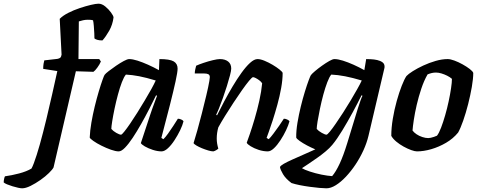

<svg xmlns="http://www.w3.org/2000/svg" viewBox="-192 -820 2601 1040"><path d="M-72.5 200Q-79.5 200 -93.8 197Q-108 194 -124.2 189Q-140.5 184 -153.8 178.5Q-167 173 -172 168Q-172 159.5 -169.5 148.2Q-167 137 -165 135Q-128.5 130 -88.5 119.5Q-48.5 109 -21.5 93Q-15.5 82.5 -8.5 63.5Q-1.5 44.5 6.8 19Q15 -6.5 23.8 -37.8Q32.5 -69 41.5 -104Q50.5 -139 59.5 -176Q77 -250.5 90.8 -310.5Q104.5 -370.5 118.5 -435L42 -447Q42 -462 44 -474.8Q46 -487.5 48 -493L118.5 -501Q129.5 -503 134.5 -507.5Q139.5 -512 141.5 -524L131.5 -718Q148 -735 177.2 -750Q206.5 -765 239.5 -776Q272.5 -787 300.2 -793.5Q328 -800 341.5 -800Q360 -800 378.2 -785Q396.5 -770 409.2 -752.5Q422 -735 423 -726Q418 -686 399.5 -653.5Q381 -621 363 -601Q345 -601 334.2 -604.5Q323.5 -608 319.5 -612Q319.5 -619.5 318.8 -639Q318 -658.5 316.2 -679.2Q314.5 -700 312 -710Q306 -712 298.2 -712.5Q290.5 -713 283.5 -713Q270 -713 257.8 -710.2Q245.5 -707.5 235 -704L233 -500H345.5L354.5 -487Q347.5 -470.5 335.2 -453.8Q323 -437 314 -431L219 -434L98 87Q92.5 98 73.2 117Q54 136 27.2 154.8Q0.5 173.5 -26.2 186.8Q-53 200 -72.5 200Z M451 0Q434.5 0 409 -9Q383.5 -18 357.5 -31Q331.5 -44 313.8 -56.5Q296 -69 294 -75Q295.5 -112 303 -155.8Q310.5 -199.5 321.2 -243.5Q332 -287.5 343 -324.5Q354 -361.5 362.8 -386Q371.5 -410.5 374.5 -414.5Q379.5 -421.5 397.2 -435.2Q415 -449 437 -464Q459 -479 478.5 -489.5Q498 -500 507.5 -500Q526.5 -500 553 -491.5Q579.5 -483 609.8 -469.5Q640 -456 669 -440L671.5 -500Q727.5 -500 748.8 -487.5Q770 -475 770 -448.5Q770 -430 759 -379.5Q748 -329 728.5 -251.8Q709 -174.5 682 -73L693 -66Q704 -76.5 718 -96Q732 -115.5 746.5 -137.8Q761 -160 771.5 -177Q780.5 -177 790.2 -172.5Q800 -168 802 -163Q797 -142 783.8 -114.5Q770.5 -87 753.2 -60.5Q736 -34 717.5 -17Q699 0 683 0Q661 0 635.8 -8.2Q610.5 -16.5 592.2 -27.2Q574 -38 571 -45L622.5 -201Q629 -220 634.5 -235.8Q640 -251.5 646 -267Q652 -282.5 658.5 -301L653.5 -304Q637 -270 616 -229Q595 -188 572 -147.5Q549 -107 526.8 -73.5Q504.5 -40 485 -20Q465.5 0 451 0ZM463.5 -90.5Q468 -90.5 481.2 -107Q494.5 -123.5 513 -150.5Q531.5 -177.5 552 -210.2Q572.5 -243 592.2 -276Q612 -309 627.8 -337.5Q643.5 -366 651.5 -384Q600.5 -399.5 561.8 -407Q523 -414.5 490 -416Q479.5 -404 468.2 -374.8Q457 -345.5 446.8 -307.5Q436.5 -269.5 428.5 -231.2Q420.5 -193 415.8 -163.2Q411 -133.5 411 -121.5Q421 -110 438 -100.2Q455 -90.5 463.5 -90.5Z M963.5 0Q953 0 936 -5Q919 -10 901.5 -17.2Q884 -24.5 871.2 -32.2Q858.5 -40 856.5 -45Q865 -71 876.8 -113.5Q888.5 -156 901.5 -206.2Q914.5 -256.5 925.5 -303.5Q931 -326 935.2 -346.2Q939.5 -366.5 942 -381.5Q944.5 -396.5 944.5 -402Q944.5 -413.5 936.8 -417.8Q929 -422 914 -422H863Q863 -432.5 865.8 -444.8Q868.5 -457 870.5 -464Q885.5 -471 910.8 -479.5Q936 -488 961 -494Q986 -500 999 -500Q1027 -500 1043.8 -486.8Q1060.5 -473.5 1060.5 -448.5Q1060.5 -437.5 1053.8 -411.8Q1047 -386 1037 -353.8Q1027 -321.5 1015.5 -289.5Q1004 -257.5 994 -232.8Q984 -208 979 -199L983.5 -195Q1000.5 -229.5 1022 -270Q1043.5 -310.5 1067.5 -351Q1091.5 -391.5 1115.8 -425.2Q1140 -459 1162.5 -479.5Q1185 -500 1203 -500Q1218.5 -500 1240.5 -491Q1262.5 -482 1284.5 -469Q1306.5 -456 1322 -443.5Q1337.5 -431 1339 -425Q1339 -388 1331 -343.2Q1323 -298.5 1310.5 -253.2Q1298 -208 1285.5 -169.2Q1273 -130.5 1263.5 -104.5Q1254 -78.5 1252 -73L1263.5 -66Q1274 -76 1289 -96Q1304 -116 1319.8 -138.5Q1335.5 -161 1345.5 -177Q1355 -177 1364.5 -172.2Q1374 -167.5 1376 -163Q1370.5 -142 1357.5 -114.5Q1344.5 -87 1327.2 -60.5Q1310 -34 1292 -17Q1274 0 1258.5 0Q1234.5 0 1209.2 -8.2Q1184 -16.5 1165.8 -27.8Q1147.5 -39 1144.5 -47Q1149.5 -60 1161.5 -94.8Q1173.5 -129.5 1187.5 -177Q1201.5 -224.5 1212.8 -275Q1224 -325.5 1228 -369Q1221.5 -378.5 1211.5 -385.8Q1201.5 -393 1192.5 -397.5Q1183.5 -402 1178.5 -402Q1173.5 -402 1157.2 -382.5Q1141 -363 1119 -331.8Q1097 -300.5 1072.8 -263.8Q1048.5 -227 1026.8 -191.8Q1005 -156.5 990.5 -130Q986.5 -116 984.2 -100.5Q982 -85 982 -70Q982 -56 984.2 -42.2Q986.5 -28.5 990.5 -15Q986.5 -11 979 -6.5Q971.5 -2 963.5 0Z M1576 200Q1562 200 1537.8 197.8Q1513.5 195.5 1485.5 191.8Q1457.5 188 1431.5 182.8Q1405.5 177.5 1387 171.5Q1355.5 148 1341 123.5Q1326.5 99 1324.5 85Q1326.5 78 1345.2 67.2Q1364 56.5 1392.5 43.8Q1421 31 1453.5 16.8Q1486 2.5 1516 -11Q1494.5 -20 1471.2 -32.2Q1448 -44.5 1431.2 -56.5Q1414.5 -68.5 1412.5 -75Q1412 -111 1419.2 -154.8Q1426.5 -198.5 1437.2 -242.5Q1448 -286.5 1459.5 -323.8Q1471 -361 1480 -385Q1489 -409 1492 -413Q1498 -421 1514.5 -435Q1531 -449 1552 -464Q1573 -479 1591.5 -489.5Q1610 -500 1619.5 -500Q1638.5 -500 1665.5 -491.5Q1692.5 -483 1722.8 -469.5Q1753 -456 1781.5 -440L1791.5 -500Q1801 -500 1817.5 -499.2Q1834 -498.5 1851 -494.8Q1868 -491 1879.5 -482.8Q1891 -474.5 1891 -459.5Q1891 -457.5 1890.8 -454.2Q1890.5 -451 1889.5 -448L1804 -84.5Q1795 -46.5 1776.8 -6.2Q1758.5 34 1734 70.8Q1709.5 107.5 1682 136.8Q1654.5 166 1627.2 183Q1600 200 1576 200ZM1607 134Q1627 111 1647.5 67.2Q1668 23.5 1689 -45L1746.5 -233Q1754.5 -257.5 1761 -276.2Q1767.5 -295 1771.5 -301L1766.5 -304Q1745.5 -261.5 1718 -210.8Q1690.5 -160 1662.2 -113.5Q1634 -67 1608 -35.5Q1594 -18.5 1572.2 -0.2Q1550.5 18 1526 35.2Q1501.5 52.5 1479.8 67Q1458 81.5 1443.5 91Q1457 99.5 1486.5 109.2Q1516 119 1549.2 125.8Q1582.5 132.5 1607 134ZM1576.5 -90.5Q1581 -90.5 1594.5 -106.8Q1608 -123 1626.5 -150Q1645 -177 1666 -209.2Q1687 -241.5 1706.8 -274.8Q1726.5 -308 1742.8 -336.8Q1759 -365.5 1767.5 -384Q1717.5 -399 1677.2 -406.8Q1637 -414.5 1602.5 -416Q1592 -404 1580.8 -374.5Q1569.5 -345 1559.2 -307Q1549 -269 1541 -230.5Q1533 -192 1528.2 -162.5Q1523.5 -133 1523.5 -121.5Q1533 -110.5 1550.8 -100.5Q1568.5 -90.5 1576.5 -90.5Z M2066.5 0Q2055 0 2035.5 -7Q2016 -14 1994.2 -26Q1972.5 -38 1954.5 -53Q1936.5 -68 1927.5 -84Q1927.5 -128 1935.8 -177.2Q1944 -226.5 1957 -273Q1970 -319.5 1984 -355.2Q1998 -391 2009.5 -408Q2019.5 -419 2044 -434.5Q2068.5 -450 2100.8 -465Q2133 -480 2167.8 -490Q2202.5 -500 2233 -500Q2247.5 -500 2269.2 -492Q2291 -484 2313.5 -471.5Q2336 -459 2352.2 -446.5Q2368.5 -434 2371.5 -425Q2371.5 -394.5 2363.8 -349.5Q2356 -304.5 2343.8 -256.2Q2331.5 -208 2317 -166.5Q2302.5 -125 2289.5 -102Q2262.5 -69 2224 -46.5Q2185.5 -24 2144.2 -12Q2103 0 2066.5 0ZM2128 -72Q2133.5 -72 2141.5 -73.8Q2149.5 -75.5 2158.5 -78.5Q2167.5 -81.5 2175 -85Q2186 -99 2197.2 -128.5Q2208.5 -158 2219.2 -195.2Q2230 -232.5 2238.2 -271Q2246.5 -309.5 2251.2 -341.8Q2256 -374 2256 -393Q2245 -402.5 2230 -410Q2215 -417.5 2199.2 -422.2Q2183.5 -427 2169.5 -427Q2158 -427 2147 -424.5Q2136 -422 2124 -417Q2104.5 -383 2090 -339.5Q2075.5 -296 2065.2 -251.8Q2055 -207.5 2049.5 -170.8Q2044 -134 2042.5 -113Q2050 -102.5 2064 -93Q2078 -83.5 2095.5 -77.8Q2113 -72 2128 -72Z"/></svg>

Font: Texturina Medium
Style: Italic
Weight: 500
Italic angle: -11°
Designer: Guillermo Torres Carreño
Foundry: Omnibus-Type
Version: Version 1.002